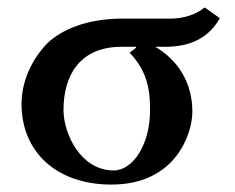

<svg xmlns="http://www.w3.org/2000/svg" viewBox="-20 -485 634 517"><path d="M108 -369C64 -324 38 -264 38 -205C38 -78 130 12 280 12C454 12 498 -126 498 -184C498 -264 458 -324 398 -359H424C496 -359 543 -385 572 -436L531 -465C508 -445 471 -435 442 -435H312C211 -435 145 -404 108 -369ZM286 -26C198 -26 151 -124 151 -189C151 -282 195 -359 307 -359H347C348 -357 336 -348 329 -343C381 -289 384 -234 384 -187C384 -96 338 -26 286 -26Z"/></svg>

Font: Libertinus Serif Semibold
Style: Regular
Weight: 600
Designer: Philipp H. Poll, Khaled Hosny
Foundry: Caleb Maclennan
Version: Version 7.050;RELEASE